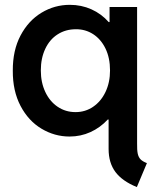

<svg xmlns="http://www.w3.org/2000/svg" viewBox="-20 -549 642 783"><path d="M422.9 58.6V-61.5H419.4Q388.7 -28.3 348.9 -10.3Q309.1 7.8 263.7 7.8Q202.6 7.8 149.2 -24.2Q95.7 -56.2 63.7 -117.2Q31.7 -178.2 32.2 -260.7Q31.7 -343.3 63.7 -404.1Q95.7 -464.8 149.2 -497.1Q202.6 -529.3 264.6 -529.3Q312 -529.3 352.8 -511Q393.6 -492.7 423.3 -459H426.8V-520.5H539.1V36.1Q538.6 63 541.7 77.6Q544.9 92.3 553.2 100.8Q561.5 109.4 579.1 116.2L538.1 213.9Q479 189.9 450.9 152.6Q422.9 115.2 422.9 58.6ZM428.7 -261.7Q428.7 -313 410.2 -351.1Q391.6 -389.2 359.9 -409.7Q328.1 -430.2 289.1 -429.7Q247.6 -429.7 215.1 -408.9Q182.6 -388.2 164.6 -349.9Q146.5 -311.5 146.5 -261.7Q146.5 -212.9 164.6 -174.3Q182.6 -135.7 214.8 -113.8Q247.1 -91.8 288.1 -91.8Q328.1 -91.8 360.1 -113.8Q392.1 -135.7 410.4 -174.3Q428.7 -212.9 428.7 -261.7Z"/></svg>

Font: Reddit Sans Vanilla SemiBold
Style: Regular
Weight: 600
Designer: Stephen Hutchings
Foundry: Reddit
Version: Version 1.013